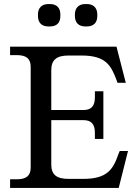

<svg xmlns="http://www.w3.org/2000/svg" viewBox="-20 -931 670 951"><path d="M392 -386H234V-584C234 -634 260 -656 319 -656H384C504 -656 530 -607 557 -535L562 -521H603L557 -700H30V-658H63C111 -658 132 -640 132 -600V-101C132 -61 111 -43 63 -43H30V0H568L614 -183H573L567 -169C541 -94 513 -45 393 -45H319C260 -45 234 -66 234 -116V-336H392C432 -336 450 -317 450 -273V-243H492V-479H450V-449C450 -405 432 -386 392 -386ZM168 -852C168 -818 187 -800 220 -800H227C261 -800 279 -818 279 -852V-859C279 -892 261 -911 227 -911H220C187 -911 168 -892 168 -859ZM351 -852C351 -818 370 -800 403 -800H410C443 -800 462 -818 462 -852V-859C462 -892 443 -911 410 -911H403C370 -911 351 -892 351 -859Z"/></svg>

Font: LT Superior Serif Medium
Style: Regular
Weight: 500
Designer: Daniel Lyons
Foundry: LyonsType
Version: Version 2.120;FEAKit 1.0